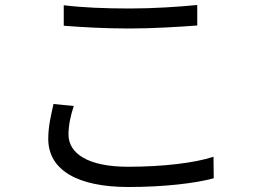

<svg xmlns="http://www.w3.org/2000/svg" viewBox="-20 -723 1040 768"><path d="M235 -702V-620C314 -614 399 -609 499 -609C592 -609 701 -616 769 -621V-703C697 -696 595 -689 499 -689C399 -689 307 -693 235 -702ZM275 -299 194 -307C185 -266 173 -219 173 -168C173 -42 291 25 494 25C636 25 763 10 835 -10L834 -96C759 -71 630 -56 492 -56C332 -56 254 -109 254 -185C254 -222 262 -259 275 -299Z"/></svg>

Font: Microsoft YaHei
Style: Regular
Weight: 400
Designer: Ryoko NISHIZUKA 西塚涼子 (kana, bopomofo & ideographs); Paul D. Hunt (Latin, Greek & Cyrillic); Sandoll Communications 산돌커뮤니
Foundry: Adobe
Version: Version 2.001;hotconv 1.0.111;makeotfexe 2.5.65597